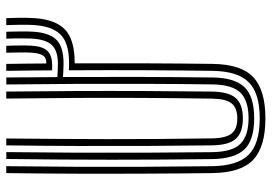

<svg xmlns="http://www.w3.org/2000/svg" viewBox="-144 -696 848 599"><g transform="rotate(-90 279.5 -396.0)"><path d="M210.2 8.5Q121.8 8.5 81.2 -29.2Q40.8 -67 39.5 -156.8Q38.2 -253.8 37.8 -361.9Q37.2 -470 37.6 -581.5Q38 -693 39.5 -800H61Q59.8 -698.2 59.2 -586.9Q58.8 -475.5 59.2 -365.4Q59.8 -255.2 61 -157.5Q62.2 -78.5 96.6 -43.9Q131 -9.2 210.2 -9.2Q288.8 -9.2 323.1 -43.6Q357.5 -78 358.5 -157.2Q359.8 -246.2 360.4 -363.8Q361 -481.2 360.2 -604.5Q368.5 -604 385 -604Q445.8 -604.5 471.8 -630.8Q497.8 -657 501.5 -714.8Q502.5 -732 502.2 -758.2Q502 -784.5 501.2 -800H523Q523.8 -784 524 -758.1Q524.2 -732.2 523 -712.8Q518.8 -647.2 487.9 -617.2Q457 -587.2 386.2 -586.5Q385.5 -586.5 384.5 -586.5Q383.5 -586.5 382 -586.5Q382.2 -476.8 381.9 -367.2Q381.5 -257.8 380.2 -156.8Q379 -66.8 338.5 -29.1Q298 8.5 210.2 8.5ZM210.2 -61.8Q166.2 -61.8 146.5 -83.6Q126.8 -105.5 126 -158.2Q124.8 -254.5 124.2 -362.4Q123.8 -470.2 124.1 -581.6Q124.5 -693 126 -800H147.5Q145.8 -647 145.5 -487.9Q145.2 -328.8 147.8 -158.2Q148.5 -114.8 162.9 -97Q177.2 -79.2 210.2 -79.2Q242.8 -79.2 257 -97Q271.2 -114.8 271.8 -158.2Q273.5 -270.5 274 -374.8Q274.5 -479 274 -583.4Q273.5 -687.8 272 -800H293.8Q295 -699 295.5 -588Q296 -477 295.5 -366.8Q295 -256.5 293.8 -158.2Q293 -105.2 273.2 -83.5Q253.5 -61.8 210.2 -61.8ZM360 -656.8Q359.8 -692.2 359.5 -723.4Q359.2 -754.5 358.5 -800H380.2Q380.2 -784 380.4 -777.5Q380.5 -771 380.6 -763Q380.8 -755 381 -735.6Q381.2 -716.2 381.5 -674.8Q400.8 -675 407.2 -687Q413.8 -699 415.2 -721.2Q416 -732.8 415.9 -756.2Q415.8 -779.8 415 -800H436.5Q437.5 -782 437.6 -757.9Q437.8 -733.8 437 -721Q434.8 -685.8 420.5 -671.4Q406.2 -657 376.8 -656.8Q371.8 -656.8 367.4 -656.8Q363 -656.8 360 -656.8ZM210.8 -26.5Q141.5 -26.5 112.9 -57.5Q84.2 -88.5 83.2 -157.2Q81.2 -312.2 81.2 -470.8Q81.2 -629.2 83.5 -799.8H105Q103.8 -697.5 103.2 -584.6Q102.8 -471.8 103.2 -361.6Q103.8 -251.5 104.8 -157.2Q105.8 -93.8 131.4 -68.9Q157 -44 210.8 -44Q264.5 -44 289.9 -69Q315.2 -94 316.2 -157.2Q317.5 -255.5 317.9 -363.8Q318.2 -472 317.8 -582.9Q317.2 -693.8 316 -799.8H337.8Q338 -760.2 338.4 -721.5Q338.8 -682.8 339 -640.5Q348 -640 360.2 -639.4Q372.5 -638.8 380.5 -638.8Q421 -638.8 438.9 -657.6Q456.8 -676.5 459.2 -721.8Q459.8 -734.2 459.8 -757.5Q459.8 -780.8 458.8 -799.8H480.5Q481.2 -779.2 481.4 -754.5Q481.5 -729.8 480.5 -714.5Q477.5 -666.8 455.9 -644Q434.2 -621.2 380.2 -621.2Q371.2 -621.2 359 -621.9Q346.8 -622.5 339.2 -623Q339.8 -505.5 339.5 -389.6Q339.2 -273.8 337.8 -157.2Q337 -87.5 307.9 -57Q278.8 -26.5 210.8 -26.5Z"/></g></svg>

Font: Big Shoulders Inline Display
Style: Bold
Weight: 700
Designer: Patric King
Foundry: XO Type Co
Version: Version 1.000